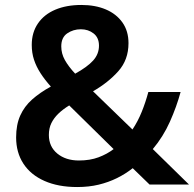

<svg xmlns="http://www.w3.org/2000/svg" viewBox="-20 -744 783 774"><path d="M308 -724Q364 -724 406.5 -706Q449 -688 473.5 -653.5Q498 -619 498 -570Q498 -503 457 -457Q416 -411 355 -376L514 -222Q536 -255 551.5 -293.5Q567 -332 578 -373H708Q692 -314 665 -253.5Q638 -193 596 -143L742 0H583L515 -66Q486 -43 451.5 -26Q417 -9 377.5 0.5Q338 10 291 10Q215 10 159.5 -14.5Q104 -39 74.5 -84Q45 -129 45 -190Q45 -241 61.5 -278Q78 -315 109.5 -343Q141 -371 185 -395Q160 -423 143 -449.5Q126 -476 117 -503.5Q108 -531 108 -563Q108 -613 133 -649.5Q158 -686 203 -705Q248 -724 308 -724ZM259 -319Q233 -303 215 -285.5Q197 -268 187 -247.5Q177 -227 177 -200Q177 -153 211 -125Q245 -97 298 -97Q343 -97 377.5 -110Q412 -123 438 -143ZM306 -626Q275 -626 251 -609.5Q227 -593 227 -557Q227 -528 241.5 -502Q256 -476 283 -447Q332 -474 355.5 -500Q379 -526 379 -560Q379 -592 357.5 -609Q336 -626 306 -626Z"/></svg>

Font: Noto Sans Hebrew SemiBold
Style: Regular
Weight: 600
Designer: Monotype Design Team
Foundry: Monotype Imaging Inc.
Version: Version 2.003